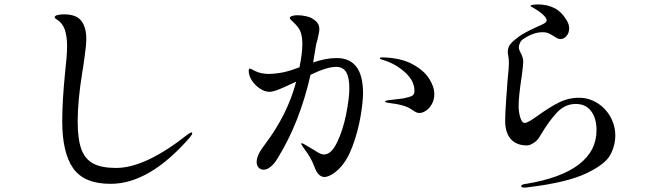

<svg xmlns="http://www.w3.org/2000/svg" viewBox="-20 -812 3040 870"><path d="M262 -263Q262 -354 275 -484Q284 -563 284 -602Q284 -648 273.5 -678Q263 -708 237 -724Q228 -729 228 -734Q228 -741 241.5 -744Q255 -747 270 -747Q326 -747 348.5 -717.5Q371 -688 371 -636Q371 -608 364 -559.5Q357 -511 356 -502Q354 -495 352 -479Q332 -354 332 -262Q332 -182 348.5 -136.5Q365 -91 402.5 -71Q440 -51 506 -51Q638 -51 828 -201Q831 -203 837.5 -207.5Q844 -212 848 -212Q851 -212 851 -208Q851 -202 839 -188Q657 21 481 21Q361 21 311.5 -49.5Q262 -120 262 -263Z M1625 -390Q1625 -350 1613.5 -283Q1602 -216 1578 -151Q1554 -86 1520 -51Q1503 -33 1483.5 -21.5Q1464 -10 1450 -10Q1421 -10 1404 -58Q1391 -96 1355 -143Q1345 -157 1345 -161Q1345 -163 1348 -163Q1352 -163 1367 -153.5Q1382 -144 1390 -140Q1397 -136 1409.5 -128Q1422 -120 1431 -116Q1440 -112 1448 -112Q1481 -112 1507.5 -167Q1534 -222 1548.5 -294.5Q1563 -367 1563 -412Q1563 -460 1549 -484.5Q1535 -509 1503 -509Q1461 -509 1387 -473Q1338 -256 1238 -95Q1224 -71 1207 -57Q1190 -43 1175 -43Q1161 -43 1152 -52.5Q1143 -62 1143 -78Q1143 -110 1180 -157Q1283 -293 1322 -442Q1276 -420 1246.5 -408Q1217 -396 1201 -396Q1180 -396 1158 -410.5Q1136 -425 1121.5 -447Q1107 -469 1107 -491Q1107 -501 1112 -501Q1116 -501 1124 -496.5Q1132 -492 1136 -490Q1164 -477 1198 -477Q1235 -478 1266.5 -485Q1298 -492 1337 -507Q1350 -570 1350 -613Q1350 -665 1329 -690Q1320 -702 1306.5 -714Q1293 -726 1293 -730Q1293 -736 1303 -739.5Q1313 -743 1329 -743Q1348 -743 1369 -738Q1390 -733 1401 -724Q1427 -708 1427 -680Q1427 -668 1419 -634Q1413 -616 1410 -596L1399 -529Q1457 -549 1505 -549Q1625 -549 1625 -390ZM1948 -386Q1948 -361 1937.5 -341.5Q1927 -322 1911 -311Q1895 -300 1880 -300Q1871 -300 1863 -304.5Q1855 -309 1843 -317Q1817 -337 1739 -346Q1725 -348 1725 -352Q1725 -356 1740 -358L1783 -363L1807 -366Q1837 -372 1847.5 -378Q1858 -384 1858 -400Q1858 -447 1813 -486.5Q1768 -526 1710 -542Q1701 -545 1701 -548Q1701 -552 1713 -552Q1795 -550 1847.5 -522Q1900 -494 1924 -456.5Q1948 -419 1948 -386Z M2342 32Q2342 27 2346.5 25Q2351 23 2356.5 22Q2362 21 2364 21Q2522 -5 2602.5 -66.5Q2683 -128 2683 -222Q2683 -276 2658.5 -308.5Q2634 -341 2589 -341Q2542 -341 2506 -304.5Q2470 -268 2426 -194Q2417 -177 2399 -165Q2381 -153 2368 -153Q2320 -153 2294.5 -182Q2269 -211 2269 -265Q2269 -297 2273.5 -360Q2278 -423 2280 -449Q2286 -505 2286 -527Q2286 -542 2283.5 -556Q2281 -570 2281 -577Q2281 -598 2293 -612.5Q2305 -627 2331 -646Q2352 -662 2406 -687Q2434 -699 2445.5 -705.5Q2457 -712 2457 -720Q2457 -731 2439 -747Q2421 -763 2398 -776Q2395 -778 2389.5 -780.5Q2384 -783 2384 -786Q2384 -789 2396 -790.5Q2408 -792 2416 -792Q2459 -792 2492 -775.5Q2525 -759 2549 -718Q2559 -701 2559 -683Q2559 -663 2547 -649Q2535 -635 2520 -635Q2512 -635 2505 -638.5Q2498 -642 2491 -647Q2477 -656 2466 -661Q2455 -666 2438 -666Q2398 -666 2354 -637Q2343 -631 2337 -619.5Q2331 -608 2331 -598Q2331 -590 2334.5 -582.5Q2338 -575 2339 -573Q2351 -551 2351 -532Q2351 -519 2344 -466Q2330 -376 2330 -331Q2330 -304 2337.5 -279.5Q2345 -255 2358 -255Q2372 -255 2417 -288Q2468 -325 2511.5 -347Q2555 -369 2604 -369Q2648 -369 2686 -345.5Q2724 -322 2746 -282.5Q2768 -243 2768 -198Q2768 -152 2745 -109.5Q2722 -67 2635.5 -26Q2549 15 2377 36Q2364 38 2355 38Q2342 38 2342 32Z"/></svg>

Font: Shippori Mincho Medium
Style: Regular
Weight: 500
Designer: FONTDASU
Foundry: FONTDASU / Google Inc. / but / Adobe
Version: Version 3.110; ttfautohint (v1.8.3)